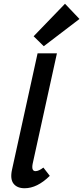

<svg xmlns="http://www.w3.org/2000/svg" viewBox="-20 -995 443 1022"><path d="M213 -749 159 -802 326 -975 403 -894ZM111 7Q71 7 52 -17.5Q33 -42 44 -92L180 -711H283L154 -124Q146 -84 169 -84Q186 -84 211 -103L245 -59Q178 7 111 7Z"/></svg>

Font: EauTest
Style: Bold Italic
Weight: 700
Italic angle: -12°
Designer: Christian Thalmann (Catharsis Fonts)
Version: Version 0.001;PS 000.001;hotconv 1.0.88;makeotf.lib2.5.64775